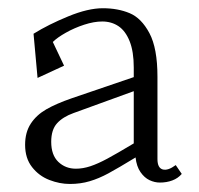

<svg xmlns="http://www.w3.org/2000/svg" viewBox="-20 -444 495 478"><path d="M42.5 -83.5Q42.5 -114.5 56.5 -136Q70.5 -157.5 95.2 -171.8Q120 -186 159 -199.5L313 -252V-276Q313 -315.5 302.8 -341.2Q292.5 -367 275 -378.8Q257.5 -390.5 234.5 -390.5Q214 -390.5 189.5 -382.5Q165 -374.5 143.8 -362.5Q122.5 -350.5 111.5 -339.5L139.5 -280.5L73.5 -250L63.5 -360Q100.5 -383 149.8 -403.2Q199 -423.5 236 -423.5Q273.5 -423.5 302.8 -411.2Q332 -399 352 -361.5Q372 -324 372 -253V-48Q372 -26 385 -22.2Q398 -18.5 417.5 -33L432.5 -11Q423 0 409 5.2Q395 10.5 378 10.5Q365 10.5 352.2 4.5Q339.5 -1.5 329.8 -15.5Q320 -29.5 317.5 -52Q274 -25.5 250 -12.5Q226 0.5 203.2 7.2Q180.5 14 154 14Q128.5 14 102.8 4Q77 -6 59.8 -28Q42.5 -50 42.5 -83.5ZM313 -87V-217L163 -162.5Q136.5 -153 122 -137Q107.5 -121 107.5 -91Q107.5 -58 125.2 -41Q143 -24 169 -24Q186.5 -24 205.2 -30.2Q224 -36.5 247.2 -49Q270.5 -61.5 313 -87Z"/></svg>

Font: Didactic
Style: Regular
Weight: 400
Designer: Tyler Finck
Foundry: Etcetera Type Co
Version: Version 3.007;FEAKit 1.0